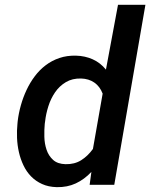

<svg xmlns="http://www.w3.org/2000/svg" viewBox="-20 -770 627 800"><path d="M53.7 -265.1Q57.6 -297.9 66.9 -331.1Q76.2 -364.3 90.6 -395Q105 -425.8 124.8 -452.1Q144.5 -478.5 170.2 -498Q195.8 -517.6 227.5 -528.3Q259.3 -539.1 296.9 -538.1Q334.5 -537.1 366.2 -522.9Q397.9 -508.8 421.4 -480L471.7 -750H585.9L456.1 0H353.5L360.8 -53.7Q331.5 -22.5 295.9 -5.9Q260.3 10.7 216.3 9.8Q181.6 8.8 155.3 -3.2Q128.9 -15.1 109.6 -34.9Q90.3 -54.7 77.9 -80.8Q65.4 -106.9 58.8 -136Q52.2 -165 51 -195.3Q49.8 -225.6 52.7 -254.4ZM166.5 -254.4Q164.1 -229 164.8 -200Q165.5 -170.9 174.1 -145.8Q182.6 -120.6 201.2 -103.8Q219.7 -86.9 252.9 -85.9Q290.5 -85 318.4 -102.5Q346.2 -120.1 367.2 -149.4L407.7 -379.9Q396 -410.2 373 -426Q350.1 -441.9 317.9 -442.9Q281.2 -443.8 254.4 -427.7Q227.5 -411.6 209.7 -385.7Q191.9 -359.9 181.6 -327.6Q171.4 -295.4 168 -264.6Z"/></svg>

Font: Roboto Mono Medium
Style: Italic
Weight: 500
Designer: Google
Version: Version 2.000985; 2015; ttfautohint (v1.3)